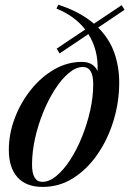

<svg xmlns="http://www.w3.org/2000/svg" viewBox="-20 -762 535 794"><path d="M226.5 -541 214.5 -561 332.5 -640Q311.5 -667 281.8 -689Q252 -711 213.5 -726.5L221 -742.5Q267.5 -727.5 304 -707.8Q340.5 -688 368.5 -664L483 -740.5L495 -721.5L386 -648Q432.5 -601.5 452.8 -543.5Q473 -485.5 473 -421Q473 -340 449.5 -263Q426 -186 383.2 -124Q340.5 -62 283 -25.5Q225.5 11 157 11Q87.5 11 52 -29.2Q16.5 -69.5 16.5 -141.5Q16.5 -208.5 41 -273.2Q65.5 -338 107.8 -390.8Q150 -443.5 204.2 -474.8Q258.5 -506 318 -506Q343.5 -506 359.8 -495.8Q376 -485.5 383.5 -468Q387.5 -554.5 345.5 -621ZM155 -10Q184 -10 213.8 -34.8Q243.5 -59.5 270.8 -101.8Q298 -144 319.2 -196.5Q340.5 -249 353 -305.2Q365.5 -361.5 365.5 -413.5Q365.5 -485 323 -485Q294.5 -485 264.8 -460.2Q235 -435.5 207.8 -393.2Q180.5 -351 159 -298.5Q137.5 -246 125 -189.8Q112.5 -133.5 112.5 -81.5Q112.5 -10 155 -10Z"/></svg>

Font: Newsreader Display Medium
Style: Italic
Weight: 500
Italic angle: -17°
Designer: Hugues Gentile
Foundry: Production Type
Version: Version 1.001